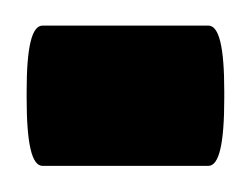

<svg xmlns="http://www.w3.org/2000/svg" viewBox="-35 -127 191 147"><path d="M124.5 -107.4H-2.4C-10.7 -107.4 -14.6 -90.8 -14.6 -57.1V-51.8C-14.6 -17.1 -10.7 0 -2.4 0H124.5C132.8 0 136.7 -17.1 136.7 -51.8V-57.1C136.7 -90.8 132.8 -107.4 124.5 -107.4Z"/></svg>

Font: Shabnam FD Medium
Style: Regular
Weight: 500
Foundry: DejaVu fonts team - Redesigned by Saber Rastikerdar - Based on Vazir font
Version: Version 5.00;October 20, 2019;FontCreator 12.0.0.2547 64-bit